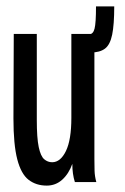

<svg xmlns="http://www.w3.org/2000/svg" viewBox="-20 -569 390 600"><path d="M126 11Q93 11 69.5 -7Q46 -25 34 -71Q22 -117 22 -199L23 -463H95V-194Q95 -138 101 -109.5Q107 -81 118 -71.5Q129 -62 143 -62Q169 -62 186 -97Q203 -132 203 -201V-463H275V-72Q275 -53 275.5 -35.5Q276 -18 281 0H214Q206 -25 206 -57Q195 -26 174.5 -7.5Q154 11 126 11ZM337 -549Q337 -492 330.5 -460.5Q324 -429 308 -417Q292 -405 264 -405L259 -462Q271 -462 275.5 -479.5Q280 -497 280 -549Z"/></svg>

Font: Inconsolata ExtraCondensed SemiBold
Style: Regular
Weight: 600
Width: 2
Monospace: yes
Designer: Raph Levien, Cyreal, Brenton Simpson
Foundry: Raph Levien, Cyreal, Google
Version: Version 3.001; ttfautohint (v1.8.2.53-6de2)